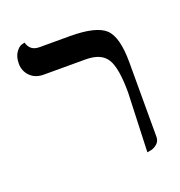

<svg xmlns="http://www.w3.org/2000/svg" viewBox="-108 -649 705 753"><g transform="rotate(-20 244.5 -272.5)"><path d="M380.9 12.2 390.1 -233.9Q390.1 -335.9 366.5 -374.5Q342.8 -413.1 277.8 -413.1H103Q67.9 -413.1 46.9 -434.6Q25.9 -456.1 25.9 -486.8Q25.9 -514.6 37.8 -532.2Q49.8 -549.8 62.5 -553.7L75.2 -557.1Q85 -520 124 -520H250Q359.9 -520 397.5 -485.1Q435.1 -450.2 435.1 -344.2V-33.2Q435.1 -14.2 421.6 -3.2Q408.2 7.8 394.5 9.8Z"/></g></svg>

Font: Linux Libertine O
Style: Regular
Weight: 400
Designer: Philipp H. Poll
Foundry: Philipp H. Poll
Version: Version 5.3.0